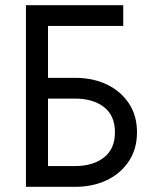

<svg xmlns="http://www.w3.org/2000/svg" viewBox="-20 -720 588 740"><path d="M80 -700H455V-620H165V-420H270Q338 -420 391.5 -394.5Q445 -369 476.5 -322Q508 -275 508 -210Q508 -146 476.5 -98.5Q445 -51 391.5 -25.5Q338 0 270 0H80ZM270 -340H165V-80H270Q338 -80 380.5 -113Q423 -146 423 -210Q423 -275 380.5 -307.5Q338 -340 270 -340Z"/></svg>

Font: Jost*
Style: Regular
Weight: 400
Version: Version 3.7